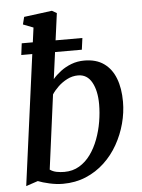

<svg xmlns="http://www.w3.org/2000/svg" viewBox="-57 -862 677 916"><g transform="rotate(-5 282.0 -403.5)"><path d="M207 -491.5Q223 -510.5 245.8 -527.8Q268.5 -545 297.2 -556Q326 -567 359.5 -567Q416 -567 453 -540.8Q490 -514.5 508.2 -467.2Q526.5 -420 526.5 -355.5Q526.5 -303.5 512.5 -251.2Q498.5 -199 472 -152Q445.5 -105 406.5 -68.5Q367.5 -32 317.5 -11Q267.5 10 207.5 10Q176.5 10 143.2 2.5Q110 -5 88.5 -13.5L31.5 5.5L132 -745L83 -764L92 -799.5L226.5 -817L249 -804ZM150 -63Q164 -53 182 -49.5Q200 -46 219 -46Q259.5 -46 290.8 -64.8Q322 -83.5 344.8 -115Q367.5 -146.5 382.5 -186.5Q397.5 -226.5 404.8 -269.8Q412 -313 412 -353Q412 -418 389.5 -458.5Q367 -499 323.5 -499Q296 -499 271.2 -486.2Q246.5 -473.5 227.5 -455.2Q208.5 -437 197 -419ZM69.5 -675H360L352.5 -619.5H62.5Z"/></g></svg>

Font: Merriweather 20pt Medium
Style: Italic
Weight: 500
Italic angle: -7.8°
Version: Version 2.101